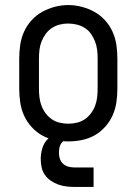

<svg xmlns="http://www.w3.org/2000/svg" viewBox="-20 -551 540 759"><path d="M250 8Q223 8 196 2.5Q169 -3 146 -16Q123 -29 104.5 -49.5Q86 -70 75 -94.5Q64 -119 60 -146Q56 -173 56 -200V-320Q56 -347 60 -374Q64 -401 75 -425.5Q86 -450 104.5 -470.5Q123 -491 146.5 -504Q170 -517 196.5 -524Q223 -531 250 -531Q277 -531 303.5 -524Q330 -517 353.5 -504Q377 -491 395.5 -470.5Q414 -450 425 -425.5Q436 -401 440 -374Q444 -347 444 -320V-200Q444 -173 440 -146Q436 -119 425 -94.5Q414 -70 395.5 -49.5Q377 -29 354 -16Q331 -3 304 2.5Q277 8 250 8ZM250 -62Q267 -62 284 -66Q301 -70 315 -79.5Q329 -89 339.5 -103Q350 -117 356 -133Q362 -149 364 -166Q366 -183 366 -200V-320Q366 -337 364 -354Q362 -371 355.5 -387.5Q349 -404 339 -418Q329 -432 314.5 -441Q300 -450 283 -454Q266 -458 248 -458Q231 -458 214.5 -453.5Q198 -449 184 -439.5Q170 -430 160 -416Q150 -402 144 -386.5Q138 -371 136 -354Q134 -337 134 -320V-200Q134 -183 136 -166Q138 -149 144 -133Q150 -117 160.5 -103Q171 -89 185 -79.5Q199 -70 216 -66Q233 -62 250 -62ZM275 188Q258 188 242 186Q226 184 210.5 178.5Q195 173 181 163.5Q167 154 157.5 140.5Q148 127 144.5 110.5Q141 94 141 78Q141 56 147.5 34.5Q154 13 169.5 -2Q185 -17 206.5 -23.5Q228 -30 250 -30V0Q241 0 233 5Q225 10 220.5 18Q216 26 214.5 35.5Q213 45 213 54Q213 66 217 77.5Q221 89 230 97Q239 105 251 108Q263 111 275 111H350V188Z"/></svg>

Font: Zed Mono
Style: Regular
Weight: 400
Monospace: yes
Designer: Belleve Invis
Foundry: Belleve Invis
Version: Version 1.0.0; ttfautohint (v1.8.4)